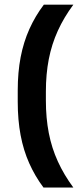

<svg xmlns="http://www.w3.org/2000/svg" viewBox="-20 -696 354 839"><path d="M180.5 -296.5V-256Q180.5 -180.5 193.2 -114.8Q206 -49 232.8 9.5Q259.5 68 300.5 123.5H170Q133 74 107.8 17.5Q82.5 -39 70 -105.5Q57.5 -172 57.5 -251.5V-300.5Q57.5 -380 70.2 -446.2Q83 -512.5 108.5 -569.2Q134 -626 171.5 -675.5H300.5Q259.5 -620.5 232.8 -561.8Q206 -503 193.2 -437.5Q180.5 -372 180.5 -296.5Z"/></svg>

Font: Anek Malayalam Medium SemiBold
Style: Regular
Weight: 600
Version: Version 1.003